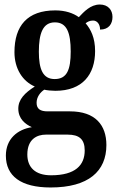

<svg xmlns="http://www.w3.org/2000/svg" viewBox="-20 -593 522 850"><path d="M204 237C372 237 451 165 451 49C451 -39 402 -100 290 -100H191C158 -100 142 -111 142 -138C142 -164 159 -185 176 -196C187 -193 211 -191 225 -191C346 -191 401 -264 401 -367C401 -426 382 -463 359 -490C368 -497 378 -502 392 -502C410 -502 423 -486 423 -462C462 -462 478 -488 478 -518C478 -548 459 -573 422 -573C380 -573 351 -540 329 -517C304 -535 269 -547 225 -547C101 -547 44 -479 44 -362C44 -289 80 -233 134 -210C90 -182 61 -153 61 -112C61 -67 92 -43 121 -30C57 -20 6 22 6 96C6 186 72 237 204 237ZM222 -243C170 -243 152 -286 152 -364C152 -446 170 -494 223 -494C276 -494 293 -448 293 -365C293 -285 277 -243 222 -243ZM206 183C135 183 101 147 101 91C101 22 145 3 183 3H280C330 3 355 23 355 73C355 138 314 183 206 183Z"/></svg>

Font: Noto Serif Bengali Condensed
Style: Regular
Weight: 400
Width: 3
Designer: Juan Bruce, Universal Thirst, Indian Type Foundry and the Monotype Design Team.
Foundry: Monotype Imaging Inc.
Version: Version 2.003